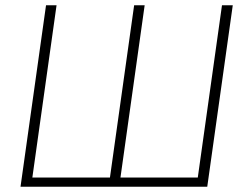

<svg xmlns="http://www.w3.org/2000/svg" viewBox="-20 -710 948 730"><path d="M865 -690 768 0H58L155 -690H195L103 -35H398L490 -690H530L438 -35H732L824 -690Z"/></svg>

Font: Exo 2.0 Extra Light
Style: Italic
Weight: 250
Italic angle: -8°
Designer: Natanael Gama
Version: Version 1.001;PS 001.001;hotconv 1.0.70;makeotf.lib2.5.58329